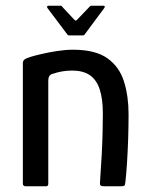

<svg xmlns="http://www.w3.org/2000/svg" viewBox="-20 -652 521 672"><path d="M71 0Q60 0 60 -9Q60 -115 60 -220.5Q60 -326 60 -431Q60 -439 65.5 -443.5Q71 -448 87 -453Q100 -457 125.5 -463Q151 -469 180.5 -473.5Q210 -478 235 -478Q314 -478 356 -448Q398 -418 414 -366.5Q430 -315 430 -253Q430 -209 428.5 -164.5Q427 -120 424.5 -81.5Q422 -43 419 -16Q418 -4 415 -2Q412 0 402 0H346Q336 0 332.5 -2.5Q329 -5 330 -14Q330 -20 332 -46.5Q334 -73 336 -110Q338 -147 339 -185.5Q340 -224 340 -254Q340 -307 328.5 -340.5Q317 -374 293.5 -389.5Q270 -405 233 -405Q214 -405 197 -402Q180 -399 166 -394Q159 -393 154 -387.5Q149 -382 149 -368Q149 -315 149 -255.5Q149 -196 149 -133.5Q149 -71 149 -9Q149 0 141 0ZM223 -528Q218 -528 216 -531L146 -624Q144 -627 145 -629.5Q146 -632 149 -632H191Q196 -632 198 -628L241 -582Q245 -578 249 -582L293 -628Q296 -632 300 -632H342Q346 -632 346.5 -629.5Q347 -627 345 -624L276 -531Q274 -528 269 -528Z"/></svg>

Font: Glory Thin Medium
Style: Regular
Weight: 500
Version: Version 1.011